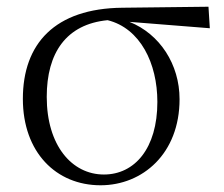

<svg xmlns="http://www.w3.org/2000/svg" viewBox="-20 -537 665 571"><path d="M279 14C404 14 514 -80 514 -242C514 -346 455 -436 365 -472L604 -453L600 -517L344 -514C143 -512 48 -407 48 -243C48 -84 147 14 279 14ZM300 -477C397 -453 448 -349 448 -234C448 -95 380 -18 289 -18C194 -18 119 -104 119 -249C119 -380 177 -465 300 -477Z"/></svg>

Font: Noto Serif CJK TC Light
Style: Regular
Weight: 300
Designer: Ryoko NISHIZUKA 西塚涼子 (kana & ideographs); Frank Grießhammer (Latin, Greek & Cyrillic); Wenlong ZHANG 张文龙 (bopomofo); San
Foundry: Adobe
Version: Version 2.001;hotconv 1.1.0;makeotfexe 2.6.0